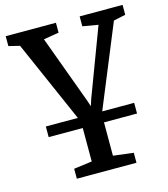

<svg xmlns="http://www.w3.org/2000/svg" viewBox="-117 -647 859 981"><g transform="rotate(-15 312.5 -156.5)"><path d="M252.9 -56.6 63 -488.8 4.9 -502.9V-555.2H270.5V-502.9L189.5 -489.3L320.8 -132.3L332.5 -97.2L344.2 -133.3L478 -488.8L396 -502.9V-555.2H623V-502.9L559.6 -489.3L381.8 -56.6H550.8V0H376V176.3L482.9 189.5V242.2H167.5V189.5L263.7 176.8V0L83.5 -0.5V-56.6Z"/></g></svg>

Font: Merriweather
Style: Regular
Weight: 400
Designer: Eben Sorkin
Foundry: Eben Sorkin
Version: Version 1.584; ttfautohint (v1.8.1)